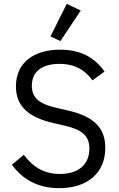

<svg xmlns="http://www.w3.org/2000/svg" viewBox="-20 -969 621 1001"><path d="M295 -755 401 -914 328 -949 243 -779ZM289 12C439 12 529 -70 529 -198C529 -302 470 -362 334 -393L277 -406C189 -426 146 -456 146 -522C146 -597 201 -636 290 -636C371 -636 424 -603 462 -550L525 -596C473 -670 399 -710 294 -710C157 -710 63 -643 63 -519C63 -412 133 -356 260 -327L317 -314C409 -293 446 -260 446 -194C446 -114 392 -62 292 -62C211 -62 153 -97 104 -162L42 -110C98 -34 177 12 289 12Z"/></svg>

Font: Braiins Sans
Style: Regular
Weight: 400
Designer: Mike Abbink, Paul van der Laan, Pieter van Rosmalen, Jiri Chlebus, Lubos Buracinsky
Foundry: Bold Monday, Sudetype
Version: Version 1.000;hotconv 1.0.109;makeotfexe 2.5.65596